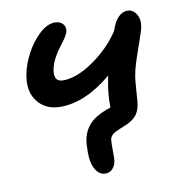

<svg xmlns="http://www.w3.org/2000/svg" viewBox="-73 -531 725 765"><g transform="rotate(-10 289.0 -148.0)"><path d="M163.1 -127Q102.5 -127 70.1 -169.7Q37.6 -212.4 51.8 -280.8Q59.1 -318.4 80.6 -359.4Q102.1 -400.4 134.5 -431.2Q167 -461.9 198.2 -461.9Q218.8 -461.9 230.2 -449.5Q241.7 -437 237.8 -418.9Q235.8 -409.2 225.1 -393.1Q214.4 -377 202.1 -361.8Q189.9 -346.7 177.7 -323.7Q165.5 -300.8 161.1 -278.8Q151.9 -229 190.9 -229Q247.6 -229 315.9 -276.9Q384.3 -324.7 424.8 -387.2L425.8 -389.2Q436.5 -422.4 453.4 -440.2Q470.2 -458 491.2 -458Q513.7 -458 527.1 -436Q540.5 -414.1 534.2 -382.8Q530.8 -366.2 507.3 -300.3Q483.9 -234.4 479 -207Q473.6 -182.1 471.2 -137.5Q468.8 -92.8 465.8 -79.1Q462.4 -61.5 454.8 -48.6Q447.3 -35.6 435.5 -27.1Q423.8 -18.6 413.1 -13.4Q402.3 -8.3 386.2 -2Q384.8 -1.5 383.5 -1Q382.3 -0.5 380.9 0Q359.9 8.8 350.8 16.1Q341.8 23.4 338.9 35.2Q336.9 44.9 337.6 79.1Q338.4 113.3 335.9 126Q332.5 142.6 321.5 154.3Q310.5 166 293 166Q272.9 166 259.5 149.2Q246.1 132.3 241.5 107.7Q236.8 83 238.8 54.2Q237.3 -2.9 271 -41Q296.9 -69.8 357.9 -89.8Q356.4 -144.5 369.1 -207Q369.6 -208.5 370.1 -211.9Q370.6 -215.3 371.1 -216.8Q264.6 -127 163.1 -127Z"/></g></svg>

Font: Shantell Sans Irregular Bouncy
Style: Italic
Weight: 500
Italic angle: -11.31°
Designer: Stephen Nixon, Anya Danilova, Shantell Martin
Foundry: Arrow Type
Version: Version 1.006;[9816181b4]